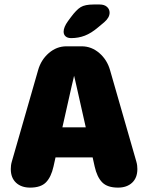

<svg xmlns="http://www.w3.org/2000/svg" viewBox="-20 -825 659 854"><path d="M114 9.5Q75 9.5 51.5 -12.2Q28 -34 28 -73Q28 -81 29 -89.2Q30 -97.5 32.5 -106L149.5 -513Q162.5 -559 197.2 -589Q232 -619 275.5 -619H343.5Q387 -619 421.8 -589Q456.5 -559 469.5 -513L586.5 -106Q589 -97.5 590 -89.2Q591 -81 591 -73Q591 -34 567.5 -12.2Q544 9.5 505 9.5Q457.5 9.5 434.5 -14Q411.5 -37.5 401 -84.5L392 -125H227L218 -84.5Q207.5 -37.5 184.5 -14Q161.5 9.5 114 9.5ZM257.5 -258.5H361.5L320 -443Q317 -456 314.5 -467.2Q312 -478.5 309.5 -488Q307.5 -478.5 304.8 -467.2Q302 -456 299 -443ZM296.5 -655.5Q280.5 -655.5 271.8 -663.2Q263 -671 263 -684Q263 -704 282 -730.5L294.5 -747.5Q319.5 -781.5 338.8 -793.2Q358 -805 396 -805H423.5Q444 -805 455.8 -794.5Q467.5 -784 467.5 -768.5Q467.5 -747 444 -726.5L416.5 -703.5Q386 -677.5 357.5 -666.5Q329 -655.5 296.5 -655.5Z"/></svg>

Font: Sono Monospace ExtraBold
Style: Regular
Weight: 800
Version: Version 2.112